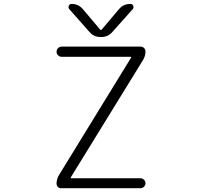

<svg xmlns="http://www.w3.org/2000/svg" viewBox="-20 -995 1040 993"><path d="M595.7 -948.2Q618.2 -974.6 653.3 -974.6H655.3Q665 -974.6 668.9 -965.3Q672.9 -956.1 667 -948.2L561.5 -830.1Q539.1 -803.7 504.9 -803.7H499Q464.8 -803.7 442.4 -830.1L337.9 -948.2Q332 -956.1 335.9 -965.3Q339.8 -974.6 350.6 -974.6Q385.7 -974.6 408.2 -948.2L499 -840.8Q502 -837.9 504.9 -840.8ZM345.7 -77.1Q343.8 -73.2 348.6 -73.2H706.1Q716.8 -73.2 724.6 -65.4Q732.4 -57.6 732.4 -47.4Q732.4 -37.1 724.6 -29.3Q716.8 -21.5 706.1 -21.5H295.9Q286.1 -21.5 279.3 -28.3Q272.5 -35.2 272.5 -44.9Q272.5 -69.3 285.2 -89.8L658.2 -697.3Q660.2 -701.2 655.3 -701.2H298.8Q288.1 -701.2 280.3 -709Q272.5 -716.8 272.5 -727.5Q272.5 -738.3 280.3 -746.1Q288.1 -753.9 298.8 -753.9H708Q717.8 -753.9 725.1 -746.6Q732.4 -739.3 732.4 -729.5Q732.4 -705.1 719.7 -684.6Z"/></svg>

Font: Gen Jyuu Gothic L Monospace Light
Style: Regular
Weight: 300
Designer: [Source Han Sans]
Ryoko NISHIZUKA  (kana & ideographs); Paul D. Hunt (Latin, Greek & Cyrillic); Wenlong ZHANG  (bopomofo
Version: Version 1.002.20150607